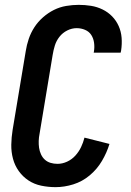

<svg xmlns="http://www.w3.org/2000/svg" viewBox="-20 -763 540 791"><path d="M209 8Q179 8 150 2Q121 -4 97.5 -19.5Q74 -35 57.5 -58Q41 -81 33.5 -109Q26 -137 26.5 -167Q27 -197 32 -228L86 -552Q90 -578 98.5 -603Q107 -628 121.5 -650.5Q136 -673 157 -691.5Q178 -710 202 -722Q226 -734 252.5 -738.5Q279 -743 304 -743Q330 -743 355 -739Q380 -735 402.5 -724Q425 -713 442 -695.5Q459 -678 469 -655.5Q479 -633 481 -607.5Q483 -582 479 -555L477 -546H366L367 -551Q370 -569 367.5 -587Q365 -605 356 -619Q347 -633 330.5 -640Q314 -647 296 -647Q276 -647 257 -637.5Q238 -628 225 -611.5Q212 -595 206 -575.5Q200 -556 197 -537L143 -212Q140 -197 139.5 -182.5Q139 -168 141 -154Q143 -140 149 -127Q155 -114 165 -105Q175 -96 188.5 -92Q202 -88 217 -88Q237 -88 256.5 -97Q276 -106 290.5 -122Q305 -138 314 -157Q323 -176 328 -196L431 -170Q420 -134 400 -100Q380 -66 349.5 -40.5Q319 -15 282 -3.5Q245 8 209 8Z"/></svg>

Font: Iosevka
Style: Bold Italic
Weight: 700
Italic angle: -9°
Monospace: yes
Designer: Belleve Invis
Foundry: Belleve Invis
Version: Version 32.5.0; ttfautohint (v1.8.4)